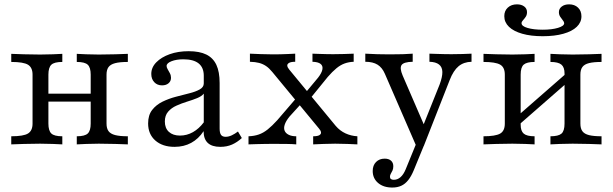

<svg xmlns="http://www.w3.org/2000/svg" viewBox="-20 -661 2806 879"><path d="M331.5 0V-37.1Q368.5 -37.1 381.9 -50Q395.2 -62.9 395.2 -95.2V-319.4Q395.2 -351.6 381.9 -364.5Q368.5 -377.4 331.5 -377.4V-414.5Q346 -413.7 374.6 -412.5Q403.2 -411.3 432.3 -411.3Q469.4 -411.3 507.7 -412.5Q546 -413.7 565.3 -414.5V-377.4Q528.2 -377.4 506.9 -371.8Q485.5 -366.1 476.6 -353.6Q467.7 -341.1 467.7 -319.4V-95.2Q467.7 -73.4 476.6 -60.9Q485.5 -48.4 506.9 -42.7Q528.2 -37.1 565.3 -37.1V0Q546 -0.8 507.7 -2Q469.4 -3.2 432.3 -3.2Q403.2 -3.2 374.6 -2Q346 -0.8 331.5 0ZM31.5 0V-37.1Q87.9 -37.1 108.5 -50Q129 -62.9 129 -95.2V-319.4Q129 -351.6 108.5 -364.5Q87.9 -377.4 31.5 -377.4V-414.5Q50.8 -413.7 89.5 -412.5Q128.2 -411.3 163.7 -411.3Q193.5 -411.3 222.2 -412.5Q250.8 -413.7 265.3 -414.5V-377.4Q228.2 -377.4 214.9 -364.5Q201.6 -351.6 201.6 -319.4V-95.2Q201.6 -62.9 214.9 -50Q228.2 -37.1 265.3 -37.1V0Q250.8 -0.8 222.2 -2Q193.5 -3.2 163.7 -3.2Q128.2 -3.2 89.5 -2Q50.8 -0.8 31.5 0ZM175 -196V-232.3H421.8V-196Z M779 11.3Q724.2 11.3 691.1 -17.7Q658.1 -46.8 658.1 -96Q658.1 -133.9 676.6 -157.7Q695.2 -181.5 724.2 -195.6Q753.2 -209.7 785.5 -218.1Q817.7 -226.6 846.8 -233.9Q875.8 -241.1 894.4 -251.6Q912.9 -262.1 912.9 -279V-314.5Q912.9 -351.6 889.5 -370.6Q866.1 -389.5 819.4 -389.5Q787.1 -389.5 764.9 -380.6Q742.7 -371.8 742.7 -358.9Q742.7 -352.4 747.6 -344Q752.4 -335.5 757.7 -325.8Q762.9 -316.1 762.9 -304.8Q762.9 -289.5 751.6 -279.8Q740.3 -270.2 721.8 -270.2Q700 -270.2 686.3 -284.7Q672.6 -299.2 672.6 -322.6Q672.6 -352.4 695.6 -375.8Q718.5 -399.2 756.9 -412.9Q795.2 -426.6 843.5 -426.6Q893.5 -426.6 924.6 -411.3Q955.6 -396 970.6 -364.1Q985.5 -332.3 985.5 -280.6V-72.6Q985.5 -52.4 991.9 -43.5Q998.4 -34.7 1012.9 -34.7Q1026.6 -34.7 1041.1 -41.5Q1055.6 -48.4 1069.4 -58.9L1087.1 -29Q1066.1 -9.7 1042.3 0.8Q1018.5 11.3 988.7 11.3Q912.1 11.3 912.1 -60.5Q888.7 -25 855.2 -6.9Q821.8 11.3 779 11.3ZM804 -40.3Q835.5 -40.3 863.3 -56Q891.1 -71.8 912.9 -100.8V-232.3Q903.2 -220.2 882.3 -211.7Q861.3 -203.2 836.3 -195.6Q811.3 -187.9 787.9 -177.4Q764.5 -166.9 749.6 -149.6Q734.7 -132.3 734.7 -104.8Q734.7 -74.2 753.2 -57.3Q771.8 -40.3 804 -40.3Z M1413.7 0V-37.1Q1433.9 -37.1 1442.3 -42.3Q1450.8 -47.6 1449.6 -55.6Q1448.4 -63.7 1440.3 -72.6L1226.6 -331.5Q1212.1 -349.2 1197.6 -358.9Q1183.1 -368.5 1166.1 -373Q1149.2 -377.4 1124.2 -378.2V-415.3Q1142.7 -414.5 1173 -413.3Q1203.2 -412.1 1229.8 -412.1Q1246 -412.1 1263.3 -412.5Q1280.6 -412.9 1298 -413.7Q1315.3 -414.5 1331.5 -415.3V-378.2Q1312.1 -378.2 1303.2 -373Q1294.4 -367.7 1295.2 -360.1Q1296 -352.4 1304 -342.7L1516.9 -84.7Q1536.3 -62.1 1561.7 -50.4Q1587.1 -38.7 1616.1 -37.1V0Q1600 -0.8 1571 -2Q1541.9 -3.2 1514.5 -3.2Q1487.9 -3.2 1460.1 -2Q1432.3 -0.8 1413.7 0ZM1117.7 0V-37.1Q1143.5 -37.9 1164.5 -45.2Q1185.5 -52.4 1205.6 -68.5Q1225.8 -84.7 1249.2 -110.5L1343.5 -220.2L1368.5 -196.8L1304.8 -126.6Q1288.7 -106.5 1283.5 -90.3Q1278.2 -74.2 1283.1 -62.5Q1287.9 -50.8 1301.6 -44Q1315.3 -37.1 1336.3 -37.1V0Q1320.2 -1.6 1291.9 -2Q1263.7 -2.4 1229 -2.4Q1210.5 -2.4 1191.5 -2Q1172.6 -1.6 1154.4 -1.2Q1136.3 -0.8 1117.7 0ZM1396 -204.8 1371.8 -228.2 1436.3 -305.6Q1453.2 -327.4 1456 -343.5Q1458.9 -359.7 1447.6 -368.5Q1436.3 -377.4 1410.5 -378.2V-415.3Q1429 -414.5 1444.4 -414.1Q1459.7 -413.7 1474.2 -413.3Q1488.7 -412.9 1504.8 -412.9Q1530.6 -412.9 1554 -413.7Q1577.4 -414.5 1599.2 -415.3V-378.2Q1577.4 -377.4 1558.1 -370.6Q1538.7 -363.7 1520.2 -348.4Q1501.6 -333.1 1480.6 -308.9Z M1885.5 7.3 1741.9 -323.4Q1729.8 -351.6 1708.5 -364.9Q1687.1 -378.2 1652.4 -378.2V-415.3Q1681.5 -413.7 1706.9 -412.9Q1732.3 -412.1 1762.9 -412.1Q1799.2 -412.1 1824.6 -412.9Q1850 -413.7 1869.4 -415.3V-378.2Q1828.2 -377.4 1818.5 -363.3Q1808.9 -349.2 1823.4 -315.3L1926.6 -76.6L1912.9 -75L1992.7 -274.2Q2005.6 -308.9 2005.2 -331.5Q2004.8 -354 1989.9 -365.7Q1975 -377.4 1946 -378.2V-415.3Q1967.7 -414.5 1983.1 -414.1Q1998.4 -413.7 2013.3 -413.3Q2028.2 -412.9 2046.8 -412.9Q2072.6 -412.9 2096.8 -413.7Q2121 -414.5 2138.7 -415.3V-378.2Q2103.2 -377.4 2079.4 -357.7Q2055.6 -337.9 2038.7 -294.4L1920.2 7.3ZM1775.8 197.6Q1735.5 197.6 1710.9 176.6Q1686.3 155.6 1686.3 121.8Q1686.3 96 1701.6 80.6Q1716.9 65.3 1741.1 65.3Q1759.7 65.3 1770.2 74.6Q1780.6 83.9 1780.6 100Q1780.6 111.3 1777 119.4Q1773.4 127.4 1769.4 133.9Q1765.3 140.3 1765.3 148.4Q1765.3 162.1 1783.1 162.1Q1800 162.1 1813.7 150Q1827.4 137.9 1837.1 114.5L1889.5 -13.7L1920.2 6.5L1874.2 118.5Q1862.9 146 1848.8 163.7Q1834.7 181.5 1816.9 189.5Q1799.2 197.6 1775.8 197.6Z M2500 0V-37.1Q2536.3 -37.1 2550.4 -49.2Q2564.5 -61.3 2564.5 -95.2V-325Q2564.5 -353.2 2550 -365.3Q2535.5 -377.4 2500 -377.4V-414.5Q2514.5 -413.7 2543.1 -412.5Q2571.8 -411.3 2601.6 -411.3Q2637.9 -411.3 2676.6 -412.5Q2715.3 -413.7 2733.9 -414.5V-377.4Q2698.4 -377.4 2677 -372.2Q2655.6 -366.9 2646.4 -354.4Q2637.1 -341.9 2637.1 -319.4V-95.2Q2637.1 -72.6 2646.4 -60.1Q2655.6 -47.6 2677 -42.3Q2698.4 -37.1 2733.9 -37.1V0Q2715.3 -0.8 2676.6 -2Q2637.9 -3.2 2601.6 -3.2Q2571.8 -3.2 2543.1 -2Q2514.5 -0.8 2500 0ZM2193.5 0V-37.1Q2247.6 -37.1 2269.4 -49.2Q2291.1 -61.3 2291.1 -95.2V-319.4Q2291.1 -353.2 2269.4 -365.3Q2247.6 -377.4 2193.5 -377.4V-414.5Q2212.9 -413.7 2251.6 -412.5Q2290.3 -411.3 2325.8 -411.3Q2356.5 -411.3 2385.1 -412.5Q2413.7 -413.7 2427.4 -414.5V-377.4Q2391.9 -377.4 2377.8 -365.3Q2363.7 -353.2 2363.7 -319.4V-89.5Q2363.7 -61.3 2377.8 -49.2Q2391.9 -37.1 2427.4 -37.1V0Q2413.7 -0.8 2385.1 -2Q2356.5 -3.2 2325.8 -3.2Q2290.3 -3.2 2251.6 -2Q2212.9 -0.8 2193.5 0ZM2349.2 -83.9 2329 -112.1 2579 -330.6 2599.2 -302.4ZM2464.5 -495.2Q2410.5 -495.2 2371 -506.5Q2331.5 -517.7 2310.1 -538.3Q2288.7 -558.9 2288.7 -587.1Q2288.7 -611.3 2304.8 -626.2Q2321 -641.1 2346.8 -641.1Q2366.9 -641.1 2379.8 -631.5Q2392.7 -621.8 2392.7 -605.6Q2392.7 -592.7 2386.7 -583.9Q2380.6 -575 2374.2 -568.1Q2367.7 -561.3 2367.7 -554.8Q2367.7 -541.1 2395.2 -533.1Q2422.6 -525 2464.5 -525Q2506.5 -525 2534.7 -533.5Q2562.9 -541.9 2562.9 -554.8Q2562.9 -560.5 2556.9 -567.7Q2550.8 -575 2544.8 -584.3Q2538.7 -593.5 2538.7 -605.6Q2538.7 -621 2551.6 -631Q2564.5 -641.1 2585.5 -641.1Q2610.5 -641.1 2626.2 -626.2Q2641.9 -611.3 2641.9 -586.3Q2641.9 -558.9 2620.6 -538.3Q2599.2 -517.7 2559.3 -506.5Q2519.4 -495.2 2464.5 -495.2Z"/></svg>

Font: Playfair 9pt Light
Style: Regular
Weight: 300
Designer: Claus Eggers Sørensen
Foundry: Claus Eggers Sørensen
Version: Version 2.001;gftools[0.9.30]